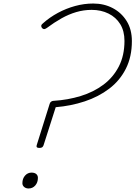

<svg xmlns="http://www.w3.org/2000/svg" viewBox="-20 -1055 768 1089"><path d="M203 -216Q193 -216 189.5 -219.5Q186 -223 188 -231L262 -467Q265 -476 271.5 -479.5Q278 -483 283 -483Q365 -488 438 -510.5Q511 -533 566.5 -574.5Q622 -616 654 -678Q686 -740 686 -823Q686 -879 662 -918Q638 -957 595.5 -978Q553 -999 500 -999Q455 -999 412.5 -986.5Q370 -974 329 -951Q288 -928 245 -896Q235 -889 228.5 -890Q222 -891 217 -898Q213 -905 214 -910.5Q215 -916 224 -923Q262 -957 308.5 -982Q355 -1007 406 -1021Q457 -1035 509 -1035Q570 -1035 619.5 -1009Q669 -983 698.5 -935.5Q728 -888 728 -822Q728 -733 694 -665.5Q660 -598 599.5 -552Q539 -506 460.5 -480Q382 -454 296 -447L227 -231Q224 -223 219 -219.5Q214 -216 203 -216ZM142 14Q127 14 117 5.5Q107 -3 107 -16Q107 -42 122 -59Q137 -76 159 -76Q176 -76 185.5 -68Q195 -60 195 -46Q195 -20 180 -3Q165 14 142 14Z"/></svg>

Font: Playwrite CO Thin
Style: Regular
Weight: 250
Version: Version 1.002